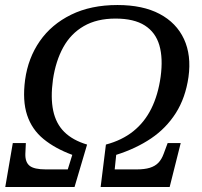

<svg xmlns="http://www.w3.org/2000/svg" viewBox="-20 -745 805 765"><path d="M1 0 31 -175H83L81 -132Q80 -99 98 -84.5Q116 -70 163 -70H250L268 -128Q200 -153 153.5 -191Q107 -229 88 -286.5Q69 -344 80 -427Q92 -514 138.5 -581Q185 -648 263.5 -686.5Q342 -725 448 -725Q549 -725 616 -689.5Q683 -654 713 -589.5Q743 -525 731 -438Q719 -355 680.5 -294.5Q642 -234 582 -193.5Q522 -153 443 -128L437 -70H524Q556 -70 577 -76.5Q598 -83 611 -96.5Q624 -110 632 -132L648 -175H700L656 0H381L402 -169Q466 -186 511 -222Q556 -258 583 -312.5Q610 -367 620 -439Q630 -513 615 -564.5Q600 -616 557 -643.5Q514 -671 440 -671Q366 -671 314 -641Q262 -611 232 -556.5Q202 -502 191 -428Q181 -356 192 -304Q203 -252 236.5 -219Q270 -186 327 -169L277 0Z"/></svg>

Font: Noto Serif
Style: Italic
Weight: 400
Italic angle: -12°
Designer: Monotype Design Team
Foundry: Monotype Imaging Inc.
Version: Version 2.013